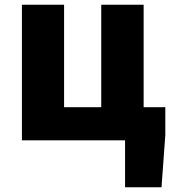

<svg xmlns="http://www.w3.org/2000/svg" viewBox="-20 -589 726 806"><path d="M674 -139V-22L658 197H505V0H72V-569H249V-139H405V-569H583V-139Z"/></svg>

Font: Source Han Sans CN Heavy
Style: Bold
Weight: 900
Designer: Ryoko NISHIZUKA (kana & ideographs); Paul D. Hunt (Latin, Greek & Cyrillic); Wenlong ZHANG (bopomofo); Sandoll Communica
Foundry: Adobe Systems Incorporated
Version: Version 1.000;PS 1;hotconv 1.0.78;makeotf.lib2.5.61930